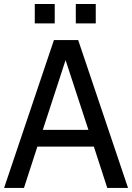

<svg xmlns="http://www.w3.org/2000/svg" viewBox="-25 -924 649 944"><path d="M244.1 -904.3H146V-809.1H244.1ZM445.8 -904.3H347.7V-809.1H445.8ZM92.8 0 158.7 -203.1H436.5L502.4 0H604.5L359.4 -727.1H240.2L-4.9 0ZM185.5 -285.6 297.4 -628.4 409.7 -285.6Z"/></svg>

Font: SG Kara Light
Style: Regular
Weight: 400
Designer: Damoon Khanjanzadeh
Version: Version 1.000